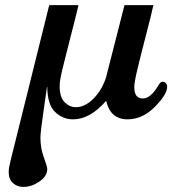

<svg xmlns="http://www.w3.org/2000/svg" viewBox="-20 -464 695 756"><path d="M14.2 212.9Q14.2 196.8 22 167L173.8 -443.8H289.1Q276.9 -392.1 256.8 -314.9Q236.8 -237.8 225.8 -191.9Q214.8 -146 214.8 -126Q214.8 -81.1 234.4 -61.5Q253.9 -42 278.8 -42Q314 -42 346.9 -74.5Q379.9 -106.9 397 -157.2L470.2 -443.8H584Q576.2 -407.7 556.2 -330.8Q536.1 -253.9 522.5 -197.5Q508.8 -141.1 508.8 -121.1Q508.8 -76.2 542 -76.2Q558.1 -76.2 572.5 -88.6Q586.9 -101.1 597.9 -118.7Q608.9 -136.2 609.9 -137.2Q614.7 -142.1 621.1 -142.1Q627.9 -142.1 633.1 -136.5Q638.2 -130.9 638.2 -122.1Q638.2 -92.3 589.6 -43.2Q541 5.9 481.9 5.9Q415 5.9 397.9 -66.9Q334 6.3 267.1 5.9Q228 5.9 197.5 -22.5Q167 -50.8 166 -122.1H165Q163.1 -105 151.1 -24.4Q139.2 56.2 139.2 79.1Q139.2 119.1 152.6 155.5Q166 191.9 166 201.2Q166 230 135 251Q104 272 71.8 272Q47.9 272 31 256.8Q14.2 241.7 14.2 212.9Z"/></svg>

Font: CMU Serif
Style: BoldItalic
Weight: 700
Italic angle: -14.04°
Version: Version 0.7.0